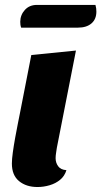

<svg xmlns="http://www.w3.org/2000/svg" viewBox="-20 -731 407 771"><path d="M130.7 20Q85.3 20 56.5 -3.7Q27.7 -27.3 27.7 -74.3Q27.7 -91.7 31.5 -119.2Q35.3 -146.7 40.8 -177.2Q46.3 -207.7 51.8 -235Q57.3 -262.3 60.7 -279.7L105.7 -510L285 -528L208.3 -137.7Q207.3 -129.7 205.3 -117.7Q203.3 -105.7 203.3 -95.7Q203.3 -77.7 213.5 -63.5Q223.7 -49.3 246.7 -47.7Q239.7 -24.3 221.7 -9.3Q203.7 5.7 179.5 12.8Q155.3 20 130.7 20ZM65 -620Q62.7 -626 62 -632Q61.3 -638 61.3 -643.7Q61.7 -671.3 80 -691.3Q98.3 -711.3 128.3 -711.3H363.3Q365.3 -704.3 366.2 -697.5Q367 -690.7 367 -684.3Q367 -654 347.3 -637Q327.7 -620 293 -620Z"/></svg>

Font: Sansita Swashed Light
Style: Regular
Weight: 300
Designer: Pablo Cosgaya
Foundry: Omnibus-Type
Version: Version 1.003